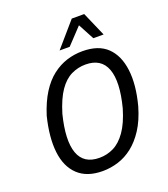

<svg xmlns="http://www.w3.org/2000/svg" viewBox="-164 -1036 1016 1160"><g transform="rotate(-20 344.0 -456.0)"><path d="M296 9Q195 9 138 -45Q81 -99 70 -195.5Q59 -292 91 -421Q117 -503 152.5 -559Q188 -615 232 -649Q276 -683 325 -698.5Q374 -714 426 -714Q529 -714 584.5 -660.5Q640 -607 652 -510Q664 -413 630 -285Q606 -202 569.5 -146Q533 -90 489.5 -56Q446 -22 396.5 -6.5Q347 9 296 9ZM305 -73Q354 -73 397 -94.5Q440 -116 476 -167Q512 -218 538 -306Q579 -465 548 -548.5Q517 -632 416 -632Q368 -632 324.5 -611Q281 -590 246 -539.5Q211 -489 184 -400Q144 -241 174 -157Q204 -73 305 -73ZM299 -765 434 -921H514L582 -765H516L461 -868L364 -765Z"/></g></svg>

Font: Nunito Sans 7pt Condensed Medium
Style: Italic
Weight: 500
Width: 3
Italic angle: -9°
Designer: Vernon Adams
Foundry: Vernon Adams
Version: Version 3.101;gftools[0.9.27]